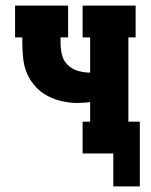

<svg xmlns="http://www.w3.org/2000/svg" viewBox="-20 -550 540 688"><path d="M386 118V0H276V-114H303V-184Q292 -183 281 -182Q270 -181 259 -181Q231 -181 203.5 -187Q176 -193 151 -206Q126 -219 107 -240Q88 -261 77 -286.5Q66 -312 63 -340.5Q60 -369 60 -397V-416H34V-530H224V-416H197V-397Q197 -375 202 -354Q207 -333 222 -318Q237 -303 258 -296.5Q279 -290 300 -290Q301 -290 301.5 -290Q302 -290 303 -290V-416H276V-530H466V-416H440V-114H481V118Z"/></svg>

Font: Iosevka Slab Heavy
Style: Regular
Weight: 900
Monospace: yes
Designer: Belleve Invis
Foundry: Belleve Invis
Version: Version 11.1.0; ttfautohint (v1.8.3)